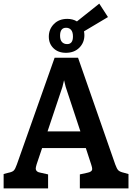

<svg xmlns="http://www.w3.org/2000/svg" viewBox="-22 -1038 731 1058"><path d="M247 -836Q247 -877 275 -905.5Q303 -934 349 -934Q379 -934 402 -920L525 -1018L573 -944L442 -866Q442 -866 441.5 -865.5Q441 -865 441 -865Q443 -853 443 -844Q443 -803 415 -775Q387 -747 341 -747Q299 -747 273 -772Q247 -797 247 -836ZM309 -841Q309 -818 319.5 -806.5Q330 -795 348 -795Q380 -795 380 -837Q380 -861 370 -873Q360 -885 342 -885Q309 -885 309 -841ZM686 -79V0H418V-77L459 -86Q486 -91 486 -107Q486 -115 481 -130L451 -222H210L180 -133Q175 -116 175 -110Q175 -90 203 -86L243 -77V0H-2V-79L24 -86Q45 -90 53.5 -98Q62 -106 71 -132L279 -720H408L613 -132Q622 -107 630.5 -99Q639 -91 661 -86ZM421 -314 340 -559 331 -596 322 -559 240 -314Z"/></svg>

Font: Enriqueta SemiBold
Style: Regular
Weight: 600
Designer: Viviana Monsalve, Gustavo Ibarra
Foundry: 72Puntos
Version: Version 2.000